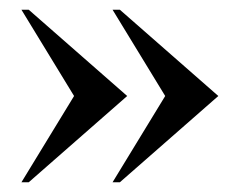

<svg xmlns="http://www.w3.org/2000/svg" viewBox="-20 -444 491 394"><path d="M24 -70 132 -247 24 -424H39L241 -247L39 -70ZM211 -70 319 -247 211 -424H226L428 -247L226 -70Z"/></svg>

Font: Spectral SemiBold
Style: Regular
Weight: 600
Designer: Jean-Baptiste Levee
Foundry: Production Type
Version: Version 2.001